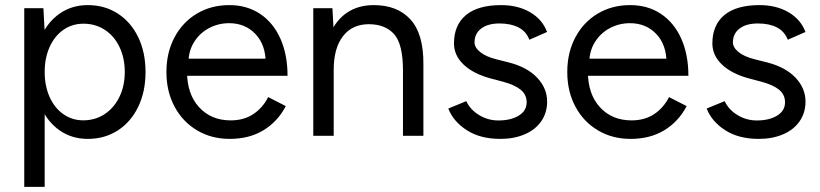

<svg xmlns="http://www.w3.org/2000/svg" viewBox="-20 -532 3213 752"><path d="M75 -500H150L155 -408V200H75ZM113.7 -250Q113.7 -327.2 139.9 -386.5Q166.2 -445.8 213.8 -478.9Q261.3 -512 324 -512Q390 -512 441.3 -478.9Q492.7 -445.8 521.3 -386.4Q550 -327 550 -250Q550 -173 521.3 -113.6Q492.7 -54.2 441.3 -21.1Q390 12 324 12Q261.3 12 213.8 -21.1Q166.2 -54.2 139.9 -113.5Q113.7 -172.8 113.7 -250ZM468.7 -250Q468.7 -304.7 448.1 -347.8Q427.6 -391 390.6 -415.1Q353.6 -439.2 307 -439.2Q262.8 -439.2 228.2 -415.1Q193.7 -391 174.3 -347.8Q155 -304.7 155 -250Q155 -195.4 174.3 -152.2Q193.7 -108.9 228.2 -84.8Q262.7 -60.7 306 -60.7Q352.6 -60.7 389.5 -84.8Q426.5 -109 447.6 -152.2Q468.7 -195.3 468.7 -250Z M631.8 -250Q631.8 -326 663.4 -385.5Q694.9 -445 750.8 -478.5Q806.7 -512 878.1 -512Q947.3 -512 998.8 -477.6Q1050.3 -443.2 1078.3 -380.5Q1106.2 -317.8 1106.2 -235.2H692.6L712.5 -252.3Q712.5 -163.6 759.7 -112.1Q806.8 -60.5 883.7 -60.5Q934.9 -60.5 971.9 -84.9Q1008.9 -109.4 1030.4 -151.7L1099.3 -116.5Q1068.4 -56.6 1012.6 -22.3Q956.7 12 879.8 12Q808.2 12 751.8 -21.5Q695.4 -55 663.6 -114.5Q631.8 -174 631.8 -250ZM696.7 -302.2H1041.7L1020.6 -285.1Q1020.6 -356.5 980.5 -398.8Q940.4 -441.2 877 -441.2Q835.4 -441.2 798.9 -422Q762.4 -402.8 740.3 -367.5Q718.1 -332.1 718.1 -285.8Z M1207 -500H1282L1287 -408V0H1207ZM1558.3 -256H1638.3V0H1558.3ZM1425.5 -437.2Q1360 -437.5 1323.5 -390.5Q1287 -343.5 1287 -258.5H1248Q1248 -338 1271.1 -394.8Q1294.2 -451.5 1338.2 -481.8Q1382.2 -512 1444.2 -512Q1536.2 -512 1587.7 -455.7Q1639.2 -399.3 1638.3 -280.2V-256H1558.3Q1558.3 -359 1523.9 -397.9Q1489.5 -436.8 1425.5 -437.2Z M1735.8 -106.9 1806.2 -135.8Q1822.2 -101.9 1856.9 -81.1Q1891.6 -60.2 1931.8 -60.2Q1980.7 -60.2 2011.7 -79.1Q2042.7 -98 2042.7 -131.2Q2042.7 -161.2 2019.9 -180.1Q1997.2 -199.1 1950.4 -211.9L1902.2 -224.6Q1833.8 -242.9 1795.9 -279Q1758.1 -315.1 1758.1 -361.8Q1758.1 -433.8 1805 -472.9Q1852 -512 1943 -512Q2008.7 -512 2056.6 -483.9Q2104.5 -455.8 2122.7 -406.8L2053.4 -376.3Q2040.9 -409 2011 -424.5Q1981.1 -440.1 1936.5 -440.1Q1890.7 -440.1 1864.7 -420.2Q1838.6 -400.4 1838.6 -366Q1838.6 -346.1 1860.8 -328Q1882.9 -310 1924.4 -299.7L1973.5 -287.3Q2045.1 -268.8 2084 -227.5Q2122.9 -186.2 2122.9 -134.2Q2122.9 -89.9 2099.5 -56.5Q2076 -23.1 2034.3 -5.6Q1992.7 12 1939.7 12Q1861.4 12 1808.5 -21.9Q1755.6 -55.9 1735.8 -106.9Z M2201.8 -250Q2201.8 -326 2233.4 -385.5Q2264.9 -445 2320.8 -478.5Q2376.7 -512 2448.1 -512Q2517.3 -512 2568.8 -477.6Q2620.3 -443.2 2648.3 -380.5Q2676.2 -317.8 2676.2 -235.2H2262.6L2282.5 -252.3Q2282.5 -163.6 2329.7 -112.1Q2376.8 -60.5 2453.7 -60.5Q2504.9 -60.5 2541.9 -84.9Q2578.9 -109.4 2600.4 -151.7L2669.3 -116.5Q2638.4 -56.6 2582.6 -22.3Q2526.7 12 2449.8 12Q2378.2 12 2321.8 -21.5Q2265.4 -55 2233.6 -114.5Q2201.8 -174 2201.8 -250ZM2266.7 -302.2H2611.7L2590.6 -285.1Q2590.6 -356.5 2550.5 -398.8Q2510.4 -441.2 2447 -441.2Q2405.4 -441.2 2368.9 -422Q2332.4 -402.8 2310.3 -367.5Q2288.1 -332.1 2288.1 -285.8Z M2747.8 -106.9 2818.2 -135.8Q2834.2 -101.9 2868.9 -81.1Q2903.6 -60.2 2943.8 -60.2Q2992.7 -60.2 3023.7 -79.1Q3054.7 -98 3054.7 -131.2Q3054.7 -161.2 3031.9 -180.1Q3009.2 -199.1 2962.4 -211.9L2914.2 -224.6Q2845.8 -242.9 2807.9 -279Q2770.1 -315.1 2770.1 -361.8Q2770.1 -433.8 2817 -472.9Q2864 -512 2955 -512Q3020.7 -512 3068.6 -483.9Q3116.5 -455.8 3134.7 -406.8L3065.4 -376.3Q3052.9 -409 3023 -424.5Q2993.1 -440.1 2948.5 -440.1Q2902.7 -440.1 2876.7 -420.2Q2850.6 -400.4 2850.6 -366Q2850.6 -346.1 2872.8 -328Q2894.9 -310 2936.4 -299.7L2985.5 -287.3Q3057.1 -268.8 3096 -227.5Q3134.9 -186.2 3134.9 -134.2Q3134.9 -89.9 3111.5 -56.5Q3088 -23.1 3046.3 -5.6Q3004.7 12 2951.7 12Q2873.4 12 2820.5 -21.9Q2767.6 -55.9 2747.8 -106.9Z"/></svg>

Font: Oak Sans Light
Style: Regular
Weight: 400
Designer: Erik Kennedy, Walven
Foundry: Erik Kennedy, Walven
Version: Version 1.100;Glyphs 3.1.2 (3151)